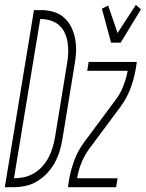

<svg xmlns="http://www.w3.org/2000/svg" viewBox="-57 -777 605 797"><path d="M-37 0 84 -735H116Q143 -735 168 -727Q193 -719 211.5 -701.5Q230 -684 240.5 -661Q251 -638 255.5 -612Q260 -586 258.5 -559Q257 -532 252 -505L202 -199Q198 -174 190.5 -149.5Q183 -125 170.5 -102Q158 -79 139.5 -59Q121 -39 98 -25Q75 -11 50 -5.5Q25 0 0 0ZM1 -37Q22 -37 43 -41.5Q64 -46 83.5 -57.5Q103 -69 118.5 -86Q134 -103 144.5 -123Q155 -143 161 -163.5Q167 -184 171 -205L221 -511Q225 -533 226 -555Q227 -577 224 -598.5Q221 -620 212.5 -639Q204 -658 188.5 -672Q173 -686 152.5 -692Q132 -698 110 -698ZM404 -600 366 -741 392 -754 431 -640 507 -757 528 -738 444 -600ZM225 0 230 -33Q237 -72 251.5 -111.5Q266 -151 291 -185L421 -360Q442 -387 454.5 -419Q467 -451 473 -483H305L311 -520H511L506 -488Q499 -448 484 -408.5Q469 -369 444 -335L314 -160Q294 -133 281 -101Q268 -69 263 -37H431L425 0Z"/></svg>

Font: Iosevka Term Curly Extralight
Style: Italic
Weight: 200
Italic angle: -9°
Designer: Belleve Invis
Foundry: Belleve Invis
Version: Version 32.3.0